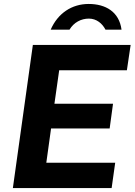

<svg xmlns="http://www.w3.org/2000/svg" viewBox="-20 -950 680 970"><path d="M236 -800H331C353 -837 390 -856 429 -856C468 -856 497 -831 513 -800H594C582 -891 513 -930 428 -930C343 -930 272 -883 236 -800ZM45 0H544L562 -128H214L238 -301H534L551 -426H255L279 -595H621L640 -723H146Z"/></svg>

Font: United Sans
Style: Bold Italic
Weight: 700
Italic angle: -8°
Designer: Pablo Impallari, Rodrigo Fuenzalida (Modified by Dan O. Williams)
Version: Version 1.000;PS 001.000;hotconv 1.0.88;makeotf.lib2.5.64775